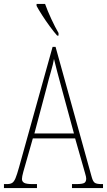

<svg xmlns="http://www.w3.org/2000/svg" viewBox="-22 -951 541 971"><path d="M-2 0V-20H13Q30 -20 39.5 -26Q49 -32 56.5 -50Q64 -68 74 -104L244 -714H259L442 -55Q448 -33 457.5 -26.5Q467 -20 492 -20H499V0H342V-20H362Q395 -20 404.5 -26Q414 -32 414 -48Q414 -56 408.5 -74Q403 -92 398 -111L358 -251H144L109 -128Q103 -108 96 -82.5Q89 -57 89 -46Q89 -33 100 -26.5Q111 -20 143 -20H165V0ZM152 -276H352L293 -493Q277 -551 267 -589.5Q257 -628 251 -653Q247 -628 236 -590.5Q225 -553 214 -509ZM267 -771Q251 -789 230 -817.5Q209 -846 190.5 -875Q172 -904 163 -921V-931H206Q218 -897 237.5 -855Q257 -813 274 -784V-771Z"/></svg>

Font: Noto Serif Tamil ExtraCondensed Thin
Style: Italic
Weight: 100
Width: 2
Italic angle: -12°
Designer: Indian Type Foundry, Tom Grace, and the Monotype Design Team
Foundry: Monotype Imaging Inc.
Version: Version 2.003; ttfautohint (v1.8.4.7-5d5b)